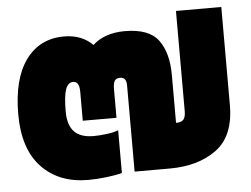

<svg xmlns="http://www.w3.org/2000/svg" viewBox="-45 -605 884 675"><g transform="rotate(-5 397.0 -267.5)"><path d="M15 -236Q15 -361 64 -428Q113 -495 199 -495Q261 -495 300 -456Q318 -474 347.5 -484.5Q377 -495 413 -495Q499 -495 532 -450Q565 -405 565 -327V-158Q585 -158 592 -167.5Q599 -177 599 -196V-550H759V-204Q759 -95 694.5 -47.5Q630 0 529 0H405V-304Q405 -333 383 -333Q368 -333 363 -323.5Q358 -314 358 -296V-194H239V-296Q239 -333 217 -333Q199 -333 190.5 -309.5Q182 -286 182 -231Q182 -184 204 -160.5Q226 -137 273 -137Q294 -137 320.5 -140.5Q347 -144 360 -150V1Q338 7 304 11Q270 15 241 15Q137 15 76 -49.5Q15 -114 15 -236Z"/></g></svg>

Font: Prompt Black
Style: Regular
Weight: 900
Designer: Katatrad Team
Foundry: CadsonDemak
Version: Version 1.000